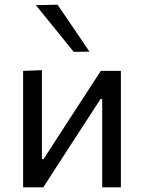

<svg xmlns="http://www.w3.org/2000/svg" viewBox="-20 -798 614 818"><path d="M78.5 0V-496L158.5 -499V-120H165.5L272 -284.5Q306.5 -337.5 341.2 -390.8Q376 -444 409.5 -496H495V0H415.5V-376.5H408.5L303 -214Q268 -160 233.2 -106.5Q198.5 -53 164.5 0ZM294 -577Q254 -626.5 214 -676Q174 -725.5 133 -776L225 -778Q259 -728.5 292.8 -678.8Q326.5 -629 361 -578Z"/></svg>

Font: Commissioner
Style: Regular
Weight: 400
Designer: Kostas Bartsokas
Foundry: Kostas Bartsokas
Version: Version 1.000; ttfautohint (v1.8.3)